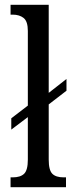

<svg xmlns="http://www.w3.org/2000/svg" viewBox="-20 -780 302 800"><path d="M24 -41H33Q65 -41 80.5 -56Q96 -71 96 -115V-292L27 -240V-287L96 -340V-651Q96 -691 78.5 -705Q61 -719 33 -719H24V-760H183V-393L257 -451V-402L183 -345V-115Q183 -71 198 -56Q213 -41 245 -41H255V0H24Z"/></svg>

Font: Noto Serif Cond
Style: Regular
Weight: 400
Width: 3
Designer: Monotype Design Team
Foundry: Monotype Imaging Inc.
Version: Version 1.001